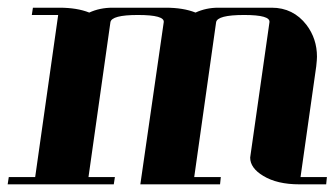

<svg xmlns="http://www.w3.org/2000/svg" viewBox="-20 -481 873 501"><path d="M0 0 2.9 -19H71.8L131.8 -441.9H63L65.9 -460.9H134.8Q181.2 -460.9 212.9 -448.2Q240.2 -460.9 273.9 -460.9H412.1Q458.5 -460.9 490.2 -448.2Q517.6 -460.9 549.8 -460.9H689Q745.1 -460.9 779.8 -416Q807.1 -379.9 807.1 -333Q807.1 -325.7 805.2 -308.1L764.2 -19H833L831.1 0H761.2Q703.1 0 667 -22Q632.8 -42.5 632.8 -69.8Q632.8 -70.8 633.3 -73.5Q633.8 -76.2 633.8 -77.1L683.1 -422.9Q686 -441.9 617.2 -441.9Q546.9 -441.9 543.9 -422.9L486.8 -19H556.2L554.2 0H346.2L407.2 -422.9Q410.2 -441.9 339.8 -441.9Q271 -441.9 268.1 -422.9L210.9 -19H279.8L276.9 0Z"/></svg>

Font: Hjet
Style: Italic
Weight: 400
Designer: T. Christopher White
Version: Version 1.2